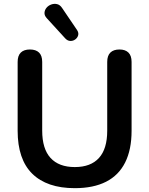

<svg xmlns="http://www.w3.org/2000/svg" viewBox="-20 -971 778 1001"><path d="M370 10Q297 10 241.5 -9Q186 -28 148 -65.5Q110 -103 91 -159Q72 -215 72 -289V-648Q72 -681 88.5 -697Q105 -713 136 -713Q167 -713 183.5 -697Q200 -681 200 -648V-290Q200 -195 243.5 -147.5Q287 -100 370 -100Q453 -100 496 -147.5Q539 -195 539 -290V-648Q539 -681 555.5 -697Q572 -713 603 -713Q633 -713 649.5 -697Q666 -681 666 -648V-289Q666 -191 632.5 -124Q599 -57 533 -23.5Q467 10 370 10ZM320 -771 224 -876Q211 -890 212 -904.5Q213 -919 222.5 -930.5Q232 -942 247 -947.5Q262 -953 277.5 -949.5Q293 -946 304 -929L382 -814Q391 -800 387.5 -787Q384 -774 372.5 -765.5Q361 -757 346.5 -757.5Q332 -758 320 -771Z"/></svg>

Font: Nunito ExtraLight
Style: Regular
Weight: 200
Designer: Vernon Adams
Foundry: Vernon Adams
Version: Version 3.602